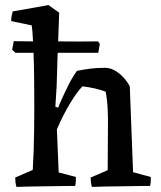

<svg xmlns="http://www.w3.org/2000/svg" viewBox="-20 -732 633 756"><path d="M45 4Q42 -5 41 -14Q40 -23 40 -33L109 -63Q111 -96 112.5 -138.5Q114 -181 114.5 -225Q115 -269 115 -307Q115 -355 114.5 -414Q114 -473 112 -524H41L28 -536L34 -570Q46 -570 65.5 -569.5Q85 -569 110 -569Q108 -613 105 -632L24 -649Q24 -660 26 -670Q28 -680 30 -687L171 -712L213 -682L209 -569Q290 -568 366 -569L373 -559L367 -524H207L203 -392L198 -312L209 -308Q213 -319 224 -343.5Q235 -368 250 -398Q265 -428 283 -453Q313 -459 338 -462Q363 -465 394 -465Q414 -465 433.5 -453.5Q453 -442 468 -425Q483 -408 491 -392Q494 -307 497.5 -222.5Q501 -138 504 -54L574 -35Q574 -27 573.5 -17.5Q573 -8 571 0Q556 0 525 0.5Q494 1 458 1.5Q422 2 390.5 2.5Q359 3 342 4Q339 -5 338 -14.5Q337 -24 337 -33L404 -62L405 -229Q406 -262 404 -301.5Q402 -341 396 -371Q378 -378 354.5 -383.5Q331 -389 305 -392Q285 -373 256.5 -326Q228 -279 204 -223L211 -53L279 -35Q279 -27 278.5 -17.5Q278 -8 276 0Q260 0 229 0.5Q198 1 162 1.5Q126 2 94.5 2.5Q63 3 45 4Z"/></svg>

Font: Labrada Medium
Style: Regular
Weight: 500
Designer: Mercedes Jáuregui
Foundry: Omnibus-Type Team
Version: Version 1.000; ttfautohint (v1.8.4.7-5d5b)